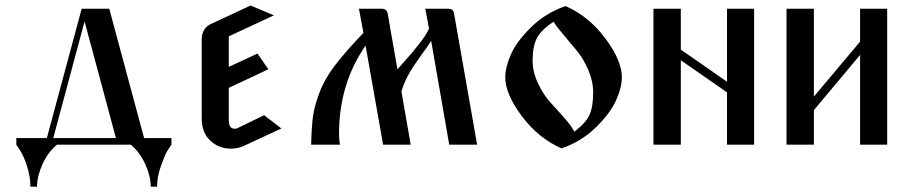

<svg xmlns="http://www.w3.org/2000/svg" viewBox="-20 -532 3342 706"><path d="M460.9 0C483.1 18.2 500.8 42.2 514.2 71.8C527.5 101.4 534.2 128.9 534.2 154.3H557.6C557.6 129.6 562.5 103.7 572.3 76.7C582 49.6 589.8 31.4 595.7 22C601.6 12.5 606.4 5.2 610.4 0V-24.4H509.8L381.8 -500H280.3L152.3 -24.4H40V0L52.7 19.5C61.8 32.6 70.6 52.1 79.1 78.1C87.6 104.2 91.8 129.6 91.8 154.3H116.2C116.2 128.9 122.9 101.4 136.2 71.8C149.6 42.2 167.3 18.2 189.5 0ZM175.8 -24.4 291 -453.1 406.2 -24.4Z M987.3 -475.6 901.4 -511.7 758.8 -445.3C734 -434.9 721.7 -415 721.7 -385.7V-96.7C721.7 -61.5 732.3 -34.2 753.4 -14.6C774.6 4.9 799.8 14.6 829.1 14.6C846 14.6 862.3 11.1 877.9 3.9L1014.6 -59.6L951.2 -108.4L852.5 -60.5C850.6 -59.2 847.3 -58.6 842.8 -58.6C828.5 -58.6 821.3 -69 821.3 -89.8V-209L966.8 -277.3L926.8 -335L821.3 -286.1V-398.4Z M1649.4 -483.4C1647.5 -494.5 1640.3 -500 1627.9 -500H1543.9L1557.6 -426.8C1553.1 -417 1547.5 -407.2 1541 -397.5C1534.5 -387.7 1526.5 -377 1517.1 -365.2C1507.6 -353.5 1500 -344.1 1494.1 -336.9C1488.3 -329.8 1479 -319.2 1466.3 -305.2C1453.6 -291.2 1445.3 -281.9 1441.4 -277.3L1405.3 -483.4C1403.3 -494.5 1395.5 -500 1381.8 -500H1299.8L1316.4 -411.1C1271.5 -364.3 1236.3 -324.1 1210.9 -290.5C1185.5 -257 1166.7 -223.6 1154.3 -190.4C1141.9 -157.2 1134.1 -128.6 1130.9 -104.5C1127.6 -80.4 1125.3 -45.6 1124 0H1230.5C1227.9 -10.4 1226.6 -23.4 1226.6 -39.1C1226.6 -162.1 1259.1 -270.5 1324.2 -364.3L1388.7 0H1490.2L1456.1 -195.3C1462.6 -218.1 1472 -240.2 1484.4 -261.7C1496.7 -283.2 1511.6 -305.7 1528.8 -329.1C1546.1 -352.5 1558.3 -370.1 1565.4 -381.8L1631.8 0H1734.4Z M2091.8 -47.9C2085.9 -60.2 2074.1 -76.7 2056.2 -97.2C2038.2 -117.7 2021 -136.9 2004.4 -154.8C1987.8 -172.7 1972.7 -195.8 1959 -224.1C1945.3 -252.4 1938.5 -280.9 1938.5 -309.6C1938.5 -344.1 1943.7 -371.4 1954.1 -391.6C1964.5 -411.8 1985 -432 2015.6 -452.1C2022.1 -441.1 2034.5 -424.8 2052.7 -403.3C2071 -381.8 2087.6 -362 2102.5 -343.8C2117.5 -325.5 2131 -302.6 2143.1 -274.9C2155.1 -247.2 2161.1 -219.4 2161.1 -191.4C2161.1 -156.9 2156.6 -129.6 2147.5 -109.4C2138.3 -89.2 2119.8 -68.7 2091.8 -47.9ZM2059.6 -509.8C2010.7 -492.8 1968.6 -467 1933.1 -432.1C1897.6 -397.3 1872.9 -364.1 1858.9 -332.5C1844.9 -300.9 1837.9 -272.8 1837.9 -248C1837.9 -207 1858.2 -159.3 1898.9 -105C1939.6 -50.6 1988.3 -11.1 2044.9 13.7C2093.8 -3.3 2135.9 -29.1 2171.4 -64C2206.9 -98.8 2231.6 -132 2245.6 -163.6C2259.6 -195.1 2266.6 -223.3 2266.6 -248C2266.6 -289.1 2246.3 -336.8 2205.6 -391.1C2164.9 -445.5 2116.2 -485 2059.6 -509.8Z M2483.4 0V-310.5L2653.3 -192.4V0H2752.9V-500H2653.3V-231.4L2483.4 -349.6V-500H2382.8V0Z M3142.6 -500V-378.9L2972.7 -176.8V-500H2872.1V0H2972.7V-127L3142.6 -330.1V0H3242.2V-500Z"/></svg>

Font: TriodPostnaja
Style: Medium
Weight: 500
Version: 20110805; ttfautohint (v0.96) -l 8 -r 50 -G 200 -x 14 -w "G"